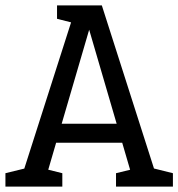

<svg xmlns="http://www.w3.org/2000/svg" viewBox="-20 -687 657 707"><path d="M48.3 0 261.7 -667H355L568.3 0H477.2L291.7 -634.5H325L139.5 0ZM152.3 -161.3V-231.3H464.3V-161.3ZM0 0V-49.2L85 -70L80 0ZM129.5 0 122.8 -70.8 209.5 -49.2V0ZM407.2 0V-49.2L492.2 -70L487.2 0ZM536.7 0 530 -70.8 616.7 -49.2V0ZM190 -667H270L274.8 -596.2L190 -617.8Z"/></svg>

Font: Epunda Slab Light
Style: Regular
Weight: 300
Designer: Simon Atzbach
Foundry: typofactur
Version: Version 1.102